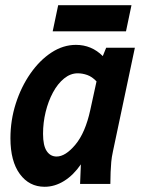

<svg xmlns="http://www.w3.org/2000/svg" viewBox="-20 -705 555 736"><path d="M20 -175Q20 -244 40.5 -308Q61 -372 96.5 -423Q132 -474 177 -503.5Q222 -533 271 -533Q331 -533 374 -490L387 -522H497L413 -125Q408 -102 406.5 -84.5Q405 -67 404 -45L403 0H287L290 -75Q262 -34 226 -11.5Q190 11 151 11Q92 11 56 -38Q20 -87 20 -175ZM145 -192Q145 -147 159 -126Q173 -105 197 -105Q231 -105 269 -150.5Q307 -196 326 -283L350 -393Q333 -411 314.5 -417.5Q296 -424 278 -424Q250 -424 225.5 -404Q201 -384 183 -350.5Q165 -317 155 -276Q145 -235 145 -192ZM182 -585 203 -685H484L463 -585Z"/></svg>

Font: Radio Canada Condensed SemiBold
Style: Italic
Weight: 600
Width: 3
Italic angle: -12°
Designer: Charles Daoud, Etienne Aubert Bonn, Alexandre Saumier Demers, Jacques Le Bailly
Foundry: Radio-Canada
Version: Version 2.104; ttfautohint (v1.8.4.7-5d5b);gftools[0.9.28.de